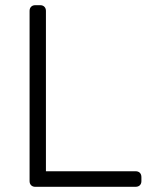

<svg xmlns="http://www.w3.org/2000/svg" viewBox="-20 -720 588 740"><path d="M116 0Q106 0 100 -6Q94 -12 94 -22V-678Q94 -688 100 -694Q106 -700 116 -700H135Q145 -700 151 -694Q157 -688 157 -678V-60H502Q513 -60 519 -54Q525 -48 525 -37V-22Q525 -12 519 -6Q513 0 502 0Z"/></svg>

Font: Rubik Light
Style: Regular
Weight: 300
Designer: Hubert and Fischer
Foundry: Hubert and Fischer
Version: Version 2.300;gftools[0.9.30]